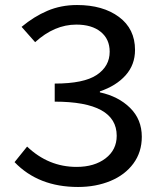

<svg xmlns="http://www.w3.org/2000/svg" viewBox="-20 -732 653 765"><path d="M38 -86 88 -148Q173 -67 285 -67Q356 -67 400.5 -101Q445 -135 445 -191Q445 -327 198 -327V-399Q314 -399 365.5 -433.5Q417 -468 417 -526Q417 -576 381.5 -605Q346 -634 284 -634Q197 -634 120 -564L66 -625Q115 -666 169 -689Q223 -712 287 -712Q390 -712 454 -664.5Q518 -617 518 -533Q518 -474 480.5 -432Q443 -390 378 -368V-364Q452 -348 498.5 -302Q545 -256 545 -187Q545 -126 511.5 -80.5Q478 -35 420 -11Q362 13 291 13Q133 13 38 -86Z"/></svg>

Font: Nebula Sans Medium
Style: Regular
Weight: 500
Designer: Paul D. Hunt for Adobe (as Source Sans)
Foundry: Nebula Entertainment & Broadcasting LLC
Version: Version 1.010